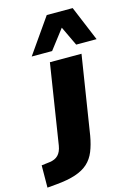

<svg xmlns="http://www.w3.org/2000/svg" viewBox="-242 -843 778 1109"><g transform="rotate(-15 147.0 -289.0)"><path d="M-101 193 -100 60 -51 54Q-18 50 0.5 31Q19 12 25 -24L100 -503H289L215 -33Q206 19 190 58.5Q174 98 145 124.5Q116 151 69.5 166.5Q23 182 -45 188ZM7 -562 153 -771H308L395 -562H273L218 -678L129 -562Z"/></g></svg>

Font: Nunito Sans 8pt Black
Style: Italic
Weight: 900
Italic angle: -9°
Version: Version 3.101;gftools[0.9.27]